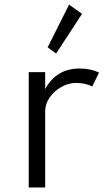

<svg xmlns="http://www.w3.org/2000/svg" viewBox="-20 -832 486 852"><path d="M107.5 0H180.5V-338Q180.5 -370.5 200.2 -399.2Q220 -428 251.8 -446Q283.5 -464 318.5 -464Q357 -464 389.5 -448.5L419.5 -510Q382 -528 333.5 -528Q230 -528 180.5 -436.5V-512H107.5ZM229 -594.5 344 -770.5 286.5 -811.5 191.5 -622Z"/></svg>

Font: Spartan
Style: Regular
Weight: 400
Designer: Matt Bailey, Mirko Velimirovic
Foundry: Matt Bailey
Version: Version 1.003; ttfautohint (v1.8.3)